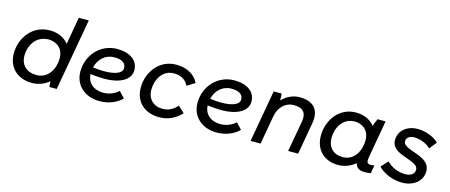

<svg xmlns="http://www.w3.org/2000/svg" viewBox="-47 -1283 4347 1856"><g transform="rotate(15 2127.0 -354.5)"><path d="M465 0H539L667 -720H567L519 -446C478 -498 414 -530 331 -530C152 -530 49 -376 49 -226C49 -88 143 6 290 6C354 6 414 -16 462 -57C462 -34 463 -12 465 0ZM342 -442C392 -442 490 -415 490 -291C490 -197 438 -79 314 -79C215 -79 154 -137 154 -232C154 -330 213 -442 342 -442Z M968 7C1054 7 1136 -24 1190 -79L1133 -140C1099 -106 1042 -81 981 -81C884 -81 821 -138 817 -224C864 -218 912 -214 959 -214C1101 -214 1217 -266 1217 -368C1217 -468 1132 -525 1005 -525C844 -525 716 -394 716 -222C716 -89 817 7 968 7ZM824 -292C844 -378 911 -440 998 -440C1079 -440 1116 -411 1116 -362C1116 -310 1042 -284 938 -284C900 -284 861 -287 824 -292Z M1566 8C1649 8 1726 -26 1785 -91L1721 -150C1687 -109 1639 -79 1574 -79C1485 -79 1424 -139 1424 -230C1424 -327 1479 -439 1595 -439C1670 -439 1718 -406 1742 -354L1821 -403C1782 -483 1700 -526 1596 -526C1423 -526 1320 -375 1320 -224C1320 -84 1416 8 1566 8Z M2140 7C2226 7 2308 -24 2362 -79L2305 -140C2271 -106 2214 -81 2153 -81C2056 -81 1993 -138 1989 -224C2036 -218 2084 -214 2131 -214C2273 -214 2389 -266 2389 -368C2389 -468 2304 -525 2177 -525C2016 -525 1888 -394 1888 -222C1888 -89 1989 7 2140 7ZM1996 -292C2016 -378 2083 -440 2170 -440C2251 -440 2288 -411 2288 -362C2288 -310 2214 -284 2110 -284C2072 -284 2033 -287 1996 -292Z M2479 0H2579L2631 -292V-291C2647 -382 2715 -443 2793 -443C2888 -443 2926 -397 2910 -308L2855 0H2955L3011 -317C3036 -454 2971 -531 2831 -531C2771 -531 2709 -508 2653 -452C2654 -476 2653 -501 2651 -520H2571Z M3618 6C3641 6 3661 5 3682 1L3696 -81C3683 -78 3671 -77 3657 -77C3624 -77 3616 -96 3625 -146L3691 -520H3611C3600 -498 3589 -471 3581 -445C3541 -497 3477 -529 3395 -529C3221 -529 3122 -376 3122 -225C3122 -88 3212 6 3354 6C3418 6 3478 -17 3526 -58C3535 -17 3565 6 3618 6ZM3406 -442C3454 -442 3551 -415 3551 -291C3551 -197 3500 -79 3378 -79C3285 -79 3227 -137 3227 -232C3227 -330 3283 -442 3406 -442Z M3996 11C4107 11 4196 -53 4196 -156C4196 -246 4111 -278 4033 -304C3955 -331 3922 -352 3922 -383C3922 -422 3955 -443 4002 -443C4059 -442 4125 -417 4165 -377L4223 -450C4174 -499 4088 -530 4013 -530C3907 -530 3825 -467 3825 -369C3825 -291 3895 -260 3964 -236C4040 -207 4097 -192 4097 -145C4097 -100 4057 -76 4004 -76C3933 -76 3866 -105 3818 -154L3756 -85C3813 -24 3910 11 3996 11Z"/></g></svg>

Font: Fixel Display 20240404 Medium
Style: Italic
Weight: 500
Italic angle: -10°
Designer: AlfaBravo + MacPaw
Foundry: Kyrylo Tkachov, Marchela Mozhyna, Serhii Makarenko, Maria Weinstein, Zakhar Kryvoshyya
Version: Version 1.211;Glyphs 3.2 (3225)